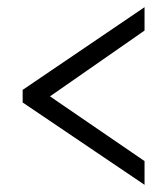

<svg xmlns="http://www.w3.org/2000/svg" viewBox="-20 -625 465 534"><path d="M382 -111 43 -340V-375L382 -605V-540L119 -357L382 -177Z"/></svg>

Font: Noto Serif Khmer ExtraCondensed
Style: Regular
Weight: 400
Width: 2
Designer: Danh Hong and the Monotype Design Team
Foundry: Monotype Imaging Inc.
Version: Version 2.004; ttfautohint (v1.8.4.7-5d5b)